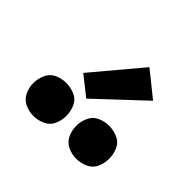

<svg xmlns="http://www.w3.org/2000/svg" viewBox="-101 -1118 634 634"><g transform="rotate(45 216.0 -800.5)"><path d="M316 -608Q337 -608 356.5 -617Q376 -626 384.5 -645Q393 -664 393 -685Q393 -706 384.5 -725.5Q376 -745 356.5 -753.5Q337 -762 316 -762Q295 -762 276 -753.5Q257 -745 248 -725.5Q239 -706 239 -685Q239 -664 248 -645Q257 -626 276 -617Q295 -608 316 -608ZM116 -608Q137 -608 156.5 -617Q176 -626 184.5 -645Q193 -664 193 -685Q193 -706 184.5 -725.5Q176 -745 156.5 -753.5Q137 -762 116 -762Q95 -762 76 -753.5Q57 -745 48 -725.5Q39 -706 39 -685Q39 -664 48 -645Q57 -626 76 -617Q95 -608 116 -608ZM199 -772 360 -923 273 -993 132 -825Z"/></g></svg>

Font: Iosevka Sparkle
Style: Bold
Weight: 700
Designer: Belleve Invis
Foundry: Belleve Invis
Version: Version 4.5.0; ttfautohint (v1.8.3)